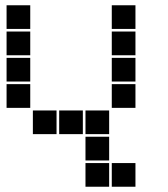

<svg xmlns="http://www.w3.org/2000/svg" viewBox="-20 -515 640 730"><path d="M6 -495Q5 -495 5 -495Q5 -495 5 -494V-406Q5 -405 5 -405Q5 -405 6 -405H94Q95 -405 95 -405Q95 -405 95 -406V-494Q95 -495 95 -495Q95 -495 94 -495ZM406 -495Q405 -495 405 -495Q405 -495 405 -494V-406Q405 -405 405 -405Q405 -405 406 -405H494Q495 -405 495 -405Q495 -405 495 -406V-494Q495 -495 495 -495Q495 -495 494 -495ZM6 -395Q5 -395 5 -395Q5 -395 5 -394V-306Q5 -305 5 -305Q5 -305 6 -305H94Q95 -305 95 -305Q95 -305 95 -306V-394Q95 -395 95 -395Q95 -395 94 -395ZM406 -395Q405 -395 405 -395Q405 -395 405 -394V-306Q405 -305 405 -305Q405 -305 406 -305H494Q495 -305 495 -305Q495 -305 495 -306V-394Q495 -395 495 -395Q495 -395 494 -395ZM6 -295Q5 -295 5 -295Q5 -295 5 -294V-206Q5 -205 5 -205Q5 -205 6 -205H94Q95 -205 95 -205Q95 -205 95 -206V-294Q95 -295 95 -295Q95 -295 94 -295ZM406 -295Q405 -295 405 -295Q405 -295 405 -294V-206Q405 -205 405 -205Q405 -205 406 -205H494Q495 -205 495 -205Q495 -205 495 -206V-294Q495 -295 495 -295Q495 -295 494 -295ZM6 -195Q5 -195 5 -195Q5 -195 5 -194V-106Q5 -105 5 -105Q5 -105 6 -105H94Q95 -105 95 -105Q95 -105 95 -106V-194Q95 -195 95 -195Q95 -195 94 -195ZM406 -195Q405 -195 405 -195Q405 -195 405 -194V-106Q405 -105 405 -105Q405 -105 406 -105H494Q495 -105 495 -105Q495 -105 495 -106V-194Q495 -195 495 -195Q495 -195 494 -195ZM106 -95Q105 -95 105 -95Q105 -95 105 -94V-6Q105 -5 105 -5Q105 -5 106 -5H194Q195 -5 195 -5Q195 -5 195 -6V-94Q195 -95 195 -95Q195 -95 194 -95ZM206 -95Q205 -95 205 -95Q205 -95 205 -94V-6Q205 -5 205 -5Q205 -5 206 -5H294Q295 -5 295 -5Q295 -5 295 -6V-94Q295 -95 295 -95Q295 -95 294 -95ZM306 -95Q305 -95 305 -95Q305 -95 305 -94V-6Q305 -5 305 -5Q305 -5 306 -5H394Q395 -5 395 -5Q395 -5 395 -6V-94Q395 -95 395 -95Q395 -95 394 -95ZM306 5Q305 5 305 5Q305 5 305 6V94Q305 95 305 95Q305 95 306 95H394Q395 95 395 95Q395 95 395 94V6Q395 5 395 5Q395 5 394 5ZM306 105Q305 105 305 105Q305 105 305 106V194Q305 195 305 195Q305 195 306 195H394Q395 195 395 195Q395 195 395 194V106Q395 105 395 105Q395 105 394 105ZM406 105Q405 105 405 105Q405 105 405 106V194Q405 195 405 195Q405 195 406 195H494Q495 195 495 195Q495 195 495 194V106Q495 105 495 105Q495 105 494 105Z"/></svg>

Font: Doto Black
Style: Regular
Weight: 900
Version: Version 1.000